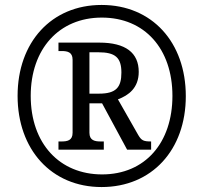

<svg xmlns="http://www.w3.org/2000/svg" viewBox="-20 -745 820 775"><path d="M390 10C593 10 730 -140 730 -357C730 -574 594 -725 390 -725C187 -725 51 -574 51 -358C51 -142 187 10 390 10ZM392 -41C221 -41 104 -165 104 -358C104 -547 218 -674 391 -674C564 -674 676 -548 676 -358C676 -169 566 -41 392 -41ZM216 -141H399V-174H386C363 -174 341 -178 341 -209V-328H392L493 -141H590V-174C559 -174 551 -178 538 -200L456 -344C499 -360 540 -390 540 -455C540 -532 487 -573 381 -573H216V-539H228C252 -539 273 -535 273 -504V-209C273 -178 252 -174 228 -174H216ZM380 -367H341V-534H377C445 -534 470 -513 470 -452C470 -393 449 -367 380 -367Z"/></svg>

Font: Noto Serif Bengali SemiCondensed
Style: Regular
Weight: 400
Width: 4
Designer: Juan Bruce, Universal Thirst, Indian Type Foundry and the Monotype Design Team.
Foundry: Monotype Imaging Inc.
Version: Version 2.003